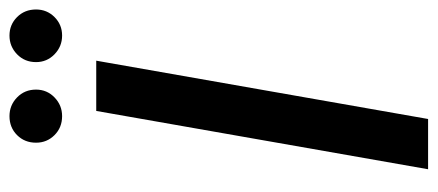

<svg xmlns="http://www.w3.org/2000/svg" viewBox="-279 -644 923 405"><g transform="rotate(-90 182.5 -441.5)"><path d="M28 0 151 -700H257L134 0ZM310 -772Q287 -772 270.5 -788Q254 -804 254 -827Q254 -851 270.5 -867Q287 -883 310 -883Q333 -883 349 -867Q365 -851 365 -827Q365 -804 349 -788Q333 -772 310 -772ZM140 -772Q116 -772 100 -788Q84 -804 84 -827Q84 -851 100 -867Q116 -883 140 -883Q163 -883 179.5 -867Q196 -851 196 -827Q196 -804 179.5 -788Q163 -772 140 -772Z"/></g></svg>

Font: Ultramarine Medium
Style: Italic
Weight: 500
Italic angle: -10°
Designer: Colophon Foundry, Jonny Pinhorn
Foundry: Colophon Foundry
Version: Version 1.200; ttfautohint (v1.8.3)